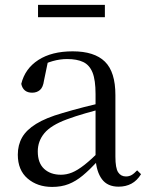

<svg xmlns="http://www.w3.org/2000/svg" viewBox="-20 -737 597 772"><path d="M189.7 14.6Q130.5 14.6 91.1 -19.1Q51.6 -52.8 51.6 -115.1Q51.6 -153.9 68.8 -184.3Q85.9 -214.6 125.4 -239Q164.9 -263.5 230.9 -282.3Q272.8 -294.9 318.8 -306.7Q364.8 -318.5 404.8 -327.7V-303.3Q364.8 -293.3 323.7 -281.5Q282.6 -269.7 248.6 -257Q185.3 -233.6 158.6 -201.7Q131.9 -169.7 131.9 -128.2Q131.9 -81.6 157.5 -58Q183.2 -34.4 225.1 -34.4Q247.6 -34.4 269.6 -43.3Q291.6 -52.2 319.7 -74.2Q347.7 -96.3 385.8 -134.4L394.5 -87.1H370.9Q339.7 -53.7 312.5 -31.1Q285.2 -8.4 256.1 3.1Q227 14.6 189.7 14.6ZM456.8 13.6Q412.1 13.6 389.8 -16.6Q367.5 -46.7 364.2 -99.7V-103.3V-359Q364.2 -415 352.1 -445.3Q339.9 -475.6 314.7 -487.6Q289.6 -499.6 250 -499.6Q221.3 -499.6 192.1 -491.4Q162.9 -483.2 129.7 -464.7L173.2 -491.9L156.8 -412.7Q153.2 -386 140.7 -375.2Q128.1 -364.3 109.4 -364.3Q73.2 -364.3 65.5 -399.7Q80.4 -461 134.1 -495.8Q187.8 -530.6 272.2 -530.6Q359.5 -530.6 401.8 -489.2Q444 -447.8 444 -354.6V-107.7Q444 -60.8 455.1 -44.2Q466.1 -27.5 486.4 -27.5Q499 -27.5 509 -33.2Q519 -38.8 531.4 -52.1L547.1 -36.7Q531.2 -10.7 508.6 1.4Q486 13.6 456.8 13.6ZM132.9 -667.8V-717.3H401.7V-667.8Z"/></svg>

Font: Noto Serif HK ExtraLight
Style: Regular
Weight: 200
Designer: Ryoko NISHIZUKA 西塚涼子 (kana & ideographs); Frank Grießhammer (Latin, Greek & Cyrillic); Wenlong ZHANG 张文龙 (bopomofo); San
Foundry: Adobe
Version: Version 2.002-H1;hotconv 1.1.0;makeotfexe 2.6.0